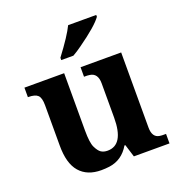

<svg xmlns="http://www.w3.org/2000/svg" viewBox="-138 -882 943 1009"><g transform="rotate(-20 333.5 -378.0)"><path d="M324.2 -75.2Q415 -75.2 415 -227.1V-418.9Q415 -475.6 370.6 -481.4Q357.4 -483.4 342.8 -482.9H339.8V-536.1H566.9V-116.2Q566.9 -60.5 606.9 -54.7Q619.1 -52.7 633.8 -53.2H642.1V0H442.9L420.9 -70.8H416Q376 -2.9 303.7 6.8Q281.2 9.8 257.8 9.8Q179.7 9.8 137.7 -38.6Q95.7 -86.9 96.2 -188V-412.1Q96.2 -454.1 81.1 -468.3Q65.9 -482.9 27.8 -482.9H25.9V-536.1H248V-215.8Q248 -147 260.7 -121.1Q273.4 -94.7 287.6 -85Q302.2 -75.2 324.2 -75.2ZM511.2 -766.1V-755.9Q481.4 -713.9 377 -639.6Q348.6 -619.1 325.2 -606H257.3V-619.1Q329.6 -714.8 354 -766.1Z"/></g></svg>

Font: DroidSerif-Bold
Style: Bold
Weight: 700
Foundry: Ascender Corporation
Version: Version 1.00 build 112